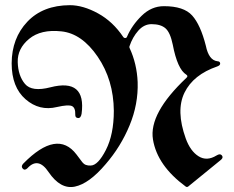

<svg xmlns="http://www.w3.org/2000/svg" viewBox="-20 -726 923 756"><path d="M276.4 -274.4Q277.3 -301.8 263.4 -308.3Q249.5 -314.9 204.6 -304.7Q135.3 -287.6 80.6 -335.2Q25.9 -382.8 25.9 -476.6Q26.4 -575.7 87.6 -640.4Q148.9 -705.1 254.9 -705.6Q307.1 -705.6 366 -673.3Q424.8 -641.1 465.8 -579.6Q468.3 -576.2 473.1 -576.2Q478.5 -576.7 480 -581.1Q499 -626 537.6 -663.8Q576.2 -701.7 625.5 -701.7Q703.6 -701.7 736.6 -665Q769.5 -628.4 790.5 -545.9Q802.2 -488.8 835.9 -484.9Q846.2 -484.4 846.9 -476.6Q847.7 -468.8 835.4 -464.4Q741.2 -432.1 706.5 -361.3Q671.9 -290.5 711.4 -180.7Q729.5 -130.9 762 -110.6Q794.4 -90.3 832.5 -113.8Q846.7 -122.6 853.5 -114.3Q860.4 -106 850.6 -97.2Q818.4 -70.8 785.9 -44.4Q753.4 -18.1 721.2 8.3Q716.3 12.2 710.9 8.3Q599.1 -74.2 582.3 -176.8Q565.4 -279.3 713.9 -419.4Q718.3 -423.3 717.8 -426.5Q717.3 -429.7 713.4 -432.1Q678.7 -453.6 660.2 -550.3Q650.4 -598.1 631.6 -614.5Q612.8 -630.9 576.7 -630.9Q547.4 -630.9 524.7 -605.5Q502 -580.1 489.7 -543.5Q488.8 -539.6 490.2 -537.1Q519 -475.1 522 -402.8Q524.9 -315.9 490.2 -232.2Q455.6 -148.4 396 -79.6Q331.1 -2.9 274.7 8.8Q218.3 20.5 171.4 -48.3Q130.4 -109.9 87.9 -63.5Q77.1 -53.2 69.3 -62.3Q61.5 -71.3 71.8 -82Q205.1 -217.8 281.2 -117.7Q293.5 -101.1 304.4 -86.9Q315.4 -72.8 337.4 -74.2Q365.7 -74.7 397 -135.7Q428.2 -196.8 428.2 -289.6Q427.2 -411.1 364.7 -502.7Q302.2 -594.2 221.7 -602.5Q141.1 -611.3 94.7 -573Q48.3 -534.7 49.8 -481.4Q51.3 -427.7 78.4 -395.5Q105.5 -363.3 178.7 -382.3Q319.8 -418.5 301.3 -278.3Q298.3 -260.3 287.1 -261.2Q275.9 -262.2 276.4 -274.4Z"/></svg>

Font: Bertholdr Mainzer Fraktur
Style: Regular
Weight: 400
Designer: Peter Wiegel, original typeface by Carl Albert Fahrenwaldt 1901
Foundry: Peter Wiegel
Version: Version 1.000 2010 initial release